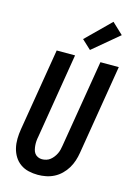

<svg xmlns="http://www.w3.org/2000/svg" viewBox="-145 -1060 795 1141"><g transform="rotate(15 253.0 -489.5)"><path d="M206 8Q177 8 149 1.5Q121 -5 98.5 -21Q76 -37 61.5 -60.5Q47 -84 40.5 -111.5Q34 -139 34.5 -168.5Q35 -198 40 -228L124 -735H237L151 -212Q148 -198 147 -184.5Q146 -171 147 -158Q148 -145 151 -132Q154 -119 161.5 -109Q169 -99 181 -93.5Q193 -88 206 -88Q219 -88 232.5 -92Q246 -96 256.5 -104.5Q267 -113 275.5 -124Q284 -135 290 -147.5Q296 -160 299 -172.5Q302 -185 304 -198L393 -735H506L415 -183Q411 -158 403 -133.5Q395 -109 381.5 -86.5Q368 -64 348.5 -45Q329 -26 305.5 -14Q282 -2 256.5 3Q231 8 206 8ZM314 -789 258 -841 406 -987 474 -923Z"/></g></svg>

Font: Iosevka
Style: Bold Italic
Weight: 700
Italic angle: -9°
Monospace: yes
Designer: Belleve Invis
Foundry: Belleve Invis
Version: Version 32.5.0; ttfautohint (v1.8.4)